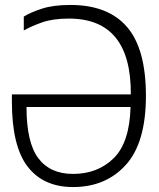

<svg xmlns="http://www.w3.org/2000/svg" viewBox="-20 -745 640 775"><path d="M569 -358Q569 -548 492.5 -636.5Q416 -725 264 -725Q195 -725 149 -710Q103 -695 76 -678V-622Q108 -640 151 -655Q194 -670 258 -670Q510 -670 508 -364H28V-335Q28 -155 91.5 -72.5Q155 10 275 10Q407 10 488 -79.5Q569 -169 569 -358ZM87 -313H507Q503 -169 438.5 -106Q374 -43 275 -43Q182 -43 134.5 -106.5Q87 -170 87 -313Z"/></svg>

Font: Noto Sans Mono UI Light
Style: Regular
Weight: 300
Designer: Monotype Design team
Foundry: Monotype Imaging Inc.
Version: 1.000